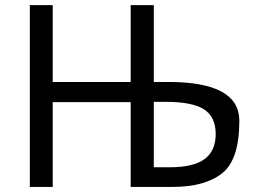

<svg xmlns="http://www.w3.org/2000/svg" viewBox="-20 -734 998 754"><path d="M584 -77.1H647Q739.7 -77.1 783.4 -109.4Q827.1 -141.6 827.1 -208Q827.1 -274.4 781.7 -304.2Q736.3 -334 631.8 -334H584ZM642.1 -412.1Q919.9 -412.1 919.9 -259.5Q919.9 -106.9 852.3 -53.5Q784.7 0 658.2 0H493.2V-333H187V0H97.2V-713.9H187V-412.1H493.2V-713.9H584V-412.1Z"/></svg>

Font: NotoSans
Style: Regular
Weight: 400
Designer: Monotype Design team
Foundry: Monotype Imaging Inc.
Version: Version 1.04